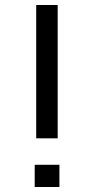

<svg xmlns="http://www.w3.org/2000/svg" viewBox="-20 -673 377 769"><path d="M119 76V-13H218V76ZM125 -653H211V-119H125Z"/></svg>

Font: BM HANNA Air
Style: Regular
Weight: 400
Designer: Woowa Brothers : Cheoljun Lim; Soyoung Lee; Taehyun Cha; Byungsun Park; Minjin Kim; Hyesun Chae; Myungsoo Han; Bongjin K
Foundry: Sandoll Communications Inc.
Version: Version 1.000;PS 1;hotconv 16.6.51;makeotf.lib2.5.65220